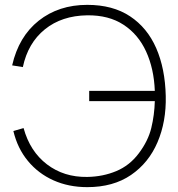

<svg xmlns="http://www.w3.org/2000/svg" viewBox="-20 -755 732 790"><path d="M339 15Q262.5 15 200 -13Q137.5 -41 94.8 -92.8Q52 -144.5 35 -216L77 -228Q103.5 -132 173.2 -78.8Q243 -25.5 339 -27Q403.5 -28 458.5 -51Q513.5 -74 551 -124Q589.5 -175 602.5 -228.5Q615.5 -282 617 -339H347V-381H617Q613.5 -472.5 581.2 -543Q549 -613.5 488.2 -653.2Q427.5 -693 339 -692Q234 -690.5 164.5 -634.2Q95 -578 74 -479L30 -486Q57 -604.5 139.2 -669.8Q221.5 -735 339 -735Q444 -735 515 -688Q586 -641 622.8 -556.8Q659.5 -472.5 662 -360Q664.5 -255 628.2 -170Q592 -85 519 -35Q446 15 339 15Z"/></svg>

Font: Manrope Variable Light
Style: Regular
Weight: 200
Designer: Mikhail Sharanda
Foundry: Mikhail Sharanda
Version: Version 4.505